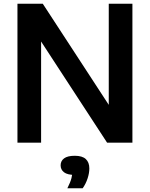

<svg xmlns="http://www.w3.org/2000/svg" viewBox="-20 -760 798 1023"><path d="M73 0V-740H208L584.5 -163H559.5V-740H685.5V0H550.5L174 -577H199V0ZM339 243Q355 211.5 360.8 189Q366.5 166.5 366.5 143.5L390 172H379.5Q339.5 172 321.2 158Q303 144 303 121Q303 97.5 321.5 83.8Q340 70 378.5 70Q418.5 70 437.2 87.5Q456 105 456 137.5Q456 162.5 446.5 191.2Q437 220 420.5 243Z"/></svg>

Font: Encode Sans SC SemiBold
Style: Regular
Weight: 600
Version: Version 3.002